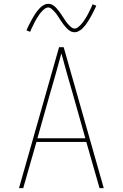

<svg xmlns="http://www.w3.org/2000/svg" viewBox="-20 -981 640 1001"><path d="M79 0 288 -735H312L521 0H499L430 -241H170L101 0ZM425 -260 360 -490Q344 -543 329.5 -596Q315 -649 300 -703Q285 -649 270.5 -596Q256 -543 240 -490L175 -260ZM369 -813Q356 -813 345.5 -819.5Q335 -826 326.5 -835Q318 -844 311 -853.5Q304 -863 297 -873.5Q290 -884 283 -895Q276 -906 268.5 -915Q261 -924 251 -933Q241 -942 231 -942Q226 -942 223.5 -941Q221 -940 217.5 -938Q214 -936 209.5 -932.5Q205 -929 200 -923.5Q195 -918 192.5 -915Q190 -912 187.5 -909Q185 -906 183 -902.5Q181 -899 178.5 -895.5Q176 -892 173.5 -888Q171 -884 168.5 -879.5Q166 -875 163.5 -870.5Q161 -866 158.5 -861Q156 -856 153.5 -850.5Q151 -845 148 -839.5Q145 -834 142.5 -828Q140 -822 137 -815L118 -823Q123 -835 128 -845Q133 -855 138 -864.5Q143 -874 147.5 -882Q152 -890 156.5 -897.5Q161 -905 165 -911Q169 -917 173.5 -922.5Q178 -928 185.5 -936.5Q193 -945 200.5 -950Q208 -955 215 -958Q222 -961 231 -961Q244 -961 254.5 -955Q265 -949 273.5 -939.5Q282 -930 289 -920.5Q296 -911 303 -900.5Q310 -890 317 -879Q324 -868 331.5 -859Q339 -850 349 -841Q359 -832 369 -832Q374 -832 376.5 -833Q379 -834 382.5 -836Q386 -838 390.5 -842Q395 -846 400 -851Q405 -856 407.5 -859.5Q410 -863 412.5 -866Q415 -869 417 -872Q419 -875 421.5 -879Q424 -883 426.5 -886.5Q429 -890 431.5 -894.5Q434 -899 436.5 -903.5Q439 -908 441.5 -913Q444 -918 446.5 -923.5Q449 -929 452 -934.5Q455 -940 457.5 -946Q460 -952 463 -959L482 -951Q477 -940 472 -929.5Q467 -919 462 -910Q457 -901 452.5 -892.5Q448 -884 443.5 -877Q439 -870 435 -863.5Q431 -857 426.5 -851.5Q422 -846 414.5 -837.5Q407 -829 399.5 -824Q392 -819 385 -816Q378 -813 369 -813Z"/></svg>

Font: Iosevka Thin Extended
Style: Regular
Weight: 100
Width: 7
Monospace: yes
Designer: Belleve Invis
Foundry: Belleve Invis
Version: Version 32.5.0; ttfautohint (v1.8.4)